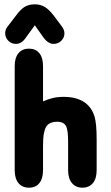

<svg xmlns="http://www.w3.org/2000/svg" viewBox="-20 -857 512 888"><path d="M179 -388V-551Q179 -590 162 -611Q145 -632 114 -632Q83 -632 65.5 -611Q48 -590 48 -551V-70Q48 -31 65.5 -10Q83 11 114 11Q145 11 162 -10Q179 -31 179 -70V-183Q179 -220 183.5 -242Q188 -264 197 -276Q205 -285 216.5 -289.5Q228 -294 244 -294Q275 -294 286 -273Q295 -254 295 -200V-70Q295 -31 313 -10Q331 11 361 11Q392 11 409.5 -10Q427 -31 427 -70V-210Q427 -250 424.5 -276Q422 -302 417 -319Q388 -409 274 -409Q246 -409 223.5 -403.5Q201 -398 179 -388ZM141 -740 180 -685Q202 -654 228 -654Q249 -654 263.5 -668.5Q278 -683 278 -703Q278 -719 265 -736L230 -783Q207 -813 187 -825Q167 -837 141 -837Q113 -837 93.5 -825Q74 -813 51 -781L15 -734Q9 -727 6.5 -719Q4 -711 4 -703Q4 -683 18.5 -668.5Q33 -654 54 -654Q81 -654 101 -685Z"/></svg>

Font: Beiruti ExtraBold
Style: Regular
Weight: 800
Designer: Arlette Boutros
Foundry: Boutros
Version: Version 1.41